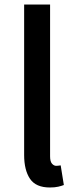

<svg xmlns="http://www.w3.org/2000/svg" viewBox="-20 -817 338 851"><path d="M201 14Q139 14 113 -24.5Q87 -63 87 -130V-797H202V-124Q202 -101 210.5 -91.5Q219 -82 229 -82Q233 -82 237 -82.5Q241 -83 249 -84L263 3Q253 7 238 10.5Q223 14 201 14Z"/></svg>

Font: Source Han Sans TC Medium
Style: Regular
Weight: 500
Designer: Ryoko NISHIZUKA Ë•øÂ°öÊ∂ºÂ≠ê (kana, bopomofo & ideographs); Paul D. Hunt (Latin, Greek & Cyrillic); Sandoll Communicatio
Foundry: Adobe
Version: Version 2.004;hotconv 1.0.118;makeotfexe 2.5.65603